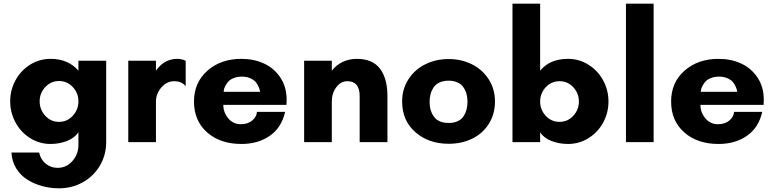

<svg xmlns="http://www.w3.org/2000/svg" viewBox="-20 -770 4192 1040"><path d="M404.8 -221.2Q404.8 -265.6 374.5 -298.3Q344.2 -331.1 299.8 -331.1Q255.4 -331.1 225.1 -298.3Q194.8 -265.6 194.8 -221.2Q194.8 -176.3 225.1 -143.1Q255.4 -109.9 299.8 -109.9Q344.2 -109.9 374.5 -143.1Q404.8 -176.3 404.8 -221.2ZM404.8 -387.2V-440.9H555.2V-1Q555.2 69.8 520.8 127.7Q486.3 185.5 427.7 217.8Q369.1 250 299.8 250Q253.4 250 209.7 238.3Q166 226.6 128.9 203.6Q91.8 180.7 68.1 142.6Q44.4 104.5 42 56.2H191.9Q200.2 94.2 227.8 116.7Q255.4 139.2 292 139.2Q339.8 139.2 372.3 102.1Q404.8 64.9 404.8 16.1V-54.2Q383.8 -22 342 -6.1Q300.3 9.8 253.9 9.8Q192.9 9.8 142.3 -22.5Q91.8 -54.7 63.5 -107.7Q35.2 -160.6 35.2 -221.2Q35.2 -281.7 63.5 -334.5Q91.8 -387.2 142.3 -419.2Q192.9 -451.2 253.9 -451.2Q349.6 -451.2 404.8 -387.2Z M923.8 -330.1Q882.8 -330.1 853.8 -295.9Q824.7 -261.7 824.7 -220.2V0H674.8V-440.9H824.7V-387.2Q869.1 -451.2 940.9 -451.2Q964.4 -451.2 985.8 -440.9V-305.2H983.9Q962.9 -330.1 923.8 -330.1Z M1191.4 -272.9H1388.7Q1388.2 -276.4 1387.2 -281.7Q1386.2 -287.1 1380.1 -301.3Q1374 -315.4 1364.5 -326.4Q1355 -337.4 1335.4 -346.2Q1315.9 -355 1290.5 -355Q1264.2 -355 1244.1 -346.4Q1224.1 -337.9 1214.6 -325.9Q1205.1 -314 1199.2 -302Q1193.4 -290 1192.4 -281.2ZM1532.7 -230Q1532.7 -225.6 1532.2 -216.1Q1531.7 -206.5 1531.7 -202.1H1189.5Q1189.5 -161.6 1216.1 -129.4Q1242.7 -97.2 1284.7 -97.2Q1322.8 -97.2 1346.7 -117.7Q1370.6 -138.2 1371.6 -164.1H1524.4Q1505.4 -79.1 1441.9 -34.7Q1378.4 9.8 1287.6 9.8Q1172.9 9.8 1101.8 -53Q1030.8 -115.7 1030.8 -220.2Q1030.8 -322.8 1103.3 -387Q1175.8 -451.2 1287.6 -451.2Q1355.5 -451.2 1410.4 -425.8Q1465.3 -400.4 1499 -349.4Q1532.7 -298.3 1532.7 -230Z M2078.6 -250V0H1928.2V-250Q1928.2 -330.1 1861.3 -330.1Q1826.2 -330.1 1801.8 -297.9Q1777.3 -265.6 1777.3 -220.2V0H1627.4V-440.9H1777.3V-387.2Q1800.3 -417 1835.2 -434.1Q1870.1 -451.2 1912.6 -451.2Q1998 -451.2 2038.3 -397.9Q2078.6 -344.7 2078.6 -250Z M2410.2 -104Q2439 -104 2459.7 -113.8Q2480.5 -123.5 2491.5 -140.9Q2502.4 -158.2 2507.3 -177.5Q2512.2 -196.8 2512.2 -219.2Q2512.2 -241.2 2507.1 -260.5Q2502 -279.8 2490.7 -296.6Q2479.5 -313.5 2458.7 -323.2Q2438 -333 2410.2 -333Q2381.8 -333 2360.8 -323.2Q2339.8 -313.5 2328.6 -296.6Q2317.4 -279.8 2312.3 -260.5Q2307.1 -241.2 2307.1 -219.2Q2307.1 -201.2 2310.1 -185.5Q2313 -169.9 2320.3 -154.5Q2327.6 -139.2 2338.9 -128.2Q2350.1 -117.2 2368.4 -110.6Q2386.7 -104 2410.2 -104ZM2661.1 -220.2Q2661.1 -151.4 2627.4 -98.6Q2593.8 -45.9 2537.1 -18.6Q2480.5 8.8 2410.2 8.8Q2301.8 8.8 2230 -54Q2158.2 -116.7 2158.2 -220.2Q2158.2 -287.6 2192.4 -340.6Q2226.6 -393.6 2283.9 -421.9Q2341.3 -450.2 2410.2 -450.2Q2479 -450.2 2535.9 -421.9Q2592.8 -393.6 2627 -340.6Q2661.1 -287.6 2661.1 -220.2Z M2936 -297.4Q2905.8 -264.6 2905.8 -220.2Q2905.8 -175.8 2936 -142.8Q2966.3 -109.9 3010.7 -109.9Q3055.2 -109.9 3085.4 -142.8Q3115.7 -175.8 3115.7 -220.2Q3115.7 -264.6 3085.4 -297.4Q3055.2 -330.1 3010.7 -330.1Q2966.3 -330.1 2936 -297.4ZM2905.8 0H2755.9V-750H2905.8V-387.2Q2958 -451.2 3056.6 -451.2Q3117.7 -451.2 3168.5 -418.9Q3219.2 -386.7 3247.6 -333.7Q3275.9 -280.8 3275.9 -220.2Q3275.9 -159.7 3247.6 -106.9Q3219.2 -54.2 3168.5 -22.2Q3117.7 9.8 3056.6 9.8Q3009.8 9.8 2968.3 -5.9Q2926.8 -21.5 2905.8 -53.2Z M3520.5 0H3370.6V-750H3520.5Z M3775.9 -272.9H3973.1Q3972.7 -276.4 3971.7 -281.7Q3970.7 -287.1 3964.6 -301.3Q3958.5 -315.4 3949 -326.4Q3939.5 -337.4 3919.9 -346.2Q3900.4 -355 3875 -355Q3848.6 -355 3828.6 -346.4Q3808.6 -337.9 3799.1 -325.9Q3789.6 -314 3783.7 -302Q3777.8 -290 3776.9 -281.2ZM4117.2 -230Q4117.2 -225.6 4116.7 -216.1Q4116.2 -206.5 4116.2 -202.1H3773.9Q3773.9 -161.6 3800.5 -129.4Q3827.1 -97.2 3869.1 -97.2Q3907.2 -97.2 3931.2 -117.7Q3955.1 -138.2 3956.1 -164.1H4108.9Q4089.8 -79.1 4026.4 -34.7Q3962.9 9.8 3872.1 9.8Q3757.3 9.8 3686.3 -53Q3615.2 -115.7 3615.2 -220.2Q3615.2 -322.8 3687.7 -387Q3760.3 -451.2 3872.1 -451.2Q3939.9 -451.2 3994.9 -425.8Q4049.8 -400.4 4083.5 -349.4Q4117.2 -298.3 4117.2 -230Z"/></svg>

Font: Glacial Indifference
Style: Bold
Weight: 700
Version: Version 1.001